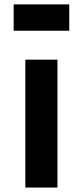

<svg xmlns="http://www.w3.org/2000/svg" viewBox="-20 -845 373 865"><path d="M41.5 -825.2H292V-706.5H41.5ZM94.2 -576.2H238.8V0H94.2Z"/></svg>

Font: Krona One
Style: Regular
Weight: 400
Version: Version 1.003